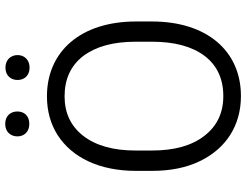

<svg xmlns="http://www.w3.org/2000/svg" viewBox="-122 -796 928 723"><g transform="rotate(-90 341.5 -434.0)"><path d="M622.6 -385.7C622.6 -591.8 511.2 -720.7 340.8 -720.7C285.2 -720.7 236.3 -707 194.3 -680.2C109.9 -625.5 60.1 -522.9 60.1 -385.7V-325.2C60.1 -256.3 71.8 -197.3 95.7 -147C143.1 -46.9 230.5 9.8 341.8 9.8C512.2 9.8 622.6 -119.1 622.6 -325.2ZM546.4 -325.2C546.4 -240.7 528.8 -174.8 493.2 -127.4C457.5 -80.1 406.7 -56.6 341.8 -56.6C278.8 -56.6 229 -80.1 192.4 -127.4C155.3 -174.8 136.7 -240.7 136.7 -325.2V-386.7C136.7 -471.2 155.3 -536.6 191.9 -584C228.5 -630.9 277.8 -654.3 340.8 -654.3C405.8 -654.3 456.5 -630.9 492.7 -584C528.3 -536.6 546.4 -471.2 546.4 -386.7ZM189.9 -832C189.9 -806.6 207 -787.1 236.8 -787.1C267.6 -787.1 283.7 -806.6 283.7 -832C283.7 -857.4 267.6 -877.9 236.8 -877.9C207 -877.9 189.9 -857.4 189.9 -832ZM402.3 -831.1C402.3 -806.2 418.9 -786.1 448.7 -786.1C478.5 -786.1 496.1 -806.2 496.1 -831.1C496.1 -856.9 478.5 -877 448.7 -877C418.9 -877 402.3 -856.9 402.3 -831.1Z"/></g></svg>

Font: Vazirmatn Light
Style: Regular
Weight: 300
Designer: Saber Rastikerdar
Foundry: Saber Rastikerdar
Version: Version 33.003